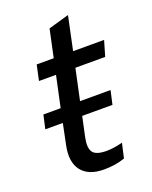

<svg xmlns="http://www.w3.org/2000/svg" viewBox="-122 -684 605 763"><g transform="rotate(-20 180.5 -303.0)"><path d="M186 10Q120 10 91 -27.5Q62 -65 76 -132L94 -220H20L33 -278H106L134 -409H62L76 -474H148L173 -591L260 -616L230 -474H361L342 -409H216L188 -278H317L304 -220H176L158 -136Q149 -93 162.5 -74.5Q176 -56 220 -56Q234 -56 252 -58.5Q270 -61 288 -66L274 -4Q234 10 186 10Z"/></g></svg>

Font: Kanit Light
Style: Italic
Weight: 300
Italic angle: -12°
Designer: Katatrad Team
Foundry: CadsonDemak
Version: Version 2.000; ttfautohint (v1.8.3)